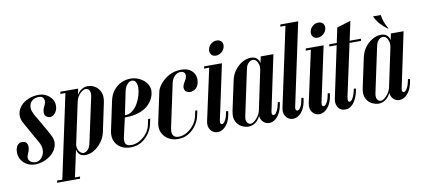

<svg xmlns="http://www.w3.org/2000/svg" viewBox="-86 -983 3178 1434"><g transform="rotate(-10 1503.0 -266.5)"><path d="M255.8 -329Q238.5 -339.2 238.1 -361.8Q237.8 -384.2 248.2 -404Q267.8 -441.2 258.9 -462.9Q250 -484.5 223.5 -484.5Q200.5 -484.5 183.4 -476Q166.2 -467.5 157 -451.5Q147.8 -435.5 147.8 -413.5Q147.8 -402.8 151.6 -390.8Q155.5 -378.8 163.2 -363.5Q175.8 -343 189.5 -318.8Q203.2 -294.5 217 -270.5Q230.8 -246.5 242.4 -226Q254 -205.5 261.2 -191.5Q284.5 -150.5 278 -114.8Q271.5 -79 245.6 -51.6Q219.8 -24.2 182.9 -8.6Q146 7 107.8 7Q76.8 7 49.8 -6.9Q22.8 -20.8 6.1 -46.5Q-10.5 -72.2 -10.5 -107.5Q-10.5 -128.8 -3.1 -144.9Q4.2 -161 17.4 -169.1Q30.5 -177.2 48.2 -174Q71.5 -170.2 78 -153.4Q84.5 -136.5 81.1 -116.9Q77.8 -97.2 69.5 -82.5Q53 -46.8 70.2 -27.9Q87.5 -9 116.8 -9Q133 -9 148.1 -20Q163.2 -31 173.2 -50.5Q183.2 -70 182.6 -95.5Q182 -121 166 -150Q160 -160.8 147.4 -183Q134.8 -205.2 120.1 -231.4Q105.5 -257.5 92.4 -280.9Q79.2 -304.2 72.2 -317.2Q53 -353.5 58.5 -386.6Q64 -419.8 87.2 -445.6Q110.5 -471.5 146.6 -486Q182.8 -500.5 225 -500.5Q253.8 -500.5 280.5 -486.5Q307.2 -472.5 323.8 -447Q340.2 -421.5 336.5 -387.8Q334.2 -366 322.2 -348.4Q310.2 -330.8 293 -324.5Q275.8 -318.2 255.8 -329Z M426.5 -495H522.5L380.5 170.2H284.5ZM248.5 154.2H297.5L294.5 170.2H245.5ZM387.5 -495H436.5L433.5 -479H384.5ZM493.5 -397Q501.5 -431.8 516.5 -454.6Q531.5 -477.5 552.4 -489Q573.2 -500.5 596.2 -500.5Q624.2 -500.5 650.2 -484.8Q676.2 -469 690.1 -437Q704 -405 693 -356L648.2 -144Q640.2 -104.5 615.6 -70.9Q591 -37.2 558 -17Q525 3.2 491 3.2Q464.2 3.2 448.5 -10.2Q432.8 -23.8 428.2 -47Q423.8 -70.2 430 -98.8ZM436.5 -95.2Q431.8 -72.2 437.5 -54Q443.2 -35.8 454.9 -25.4Q466.5 -15 479.5 -15Q495.8 -15 512 -31Q528.2 -47 534.2 -77.5L608.2 -420.2Q612.5 -440 608.8 -454Q605 -468 596.6 -475.1Q588.2 -482.2 577.2 -482.2Q564.2 -482.2 548.8 -471.9Q533.2 -461.5 520.2 -442.5Q507.2 -423.5 501.8 -398.8ZM373.5 154.2H422.5L419.5 170.2H370.5Z M709 -140 755.8 -360.5Q766 -408.5 791.2 -439.4Q816.5 -470.2 850.1 -485.4Q883.8 -500.5 918 -500.5Q959 -500.5 992.2 -482.5Q1025.5 -464.5 1043.5 -436.1Q1061.5 -407.8 1057.8 -376.2Q1055.5 -350.8 1042.4 -324.1Q1029.2 -297.5 1002.8 -274.1Q976.2 -250.8 933.6 -236.4Q891 -222 828.5 -222L796 -79.2Q789.2 -48.2 798.1 -29.6Q807 -11 841.2 -11Q874.2 -11 905.1 -28.5Q936 -46 958.2 -73.8Q980.5 -101.5 987 -132.2L997.8 -180.8H1013.8L1003.8 -135.2Q997.2 -105.5 975.2 -72.4Q953.2 -39.2 917.5 -16.9Q881.8 5.5 834.2 5.5Q788.2 5.5 757.1 -14.4Q726 -34.2 713.4 -67.5Q700.8 -100.8 709 -140ZM831.5 -238Q863.8 -238 888.9 -257.1Q914 -276.2 930.9 -305.9Q947.8 -335.5 956.8 -367.4Q965.8 -399.2 965.8 -424Q965.8 -450 956.5 -466.9Q947.2 -483.8 928 -483.8Q907.5 -483.8 891.2 -463.9Q875 -444 869.8 -421Z M1116 -369.5Q1121.8 -395 1146.9 -425.8Q1172 -456.5 1212.2 -478.5Q1252.5 -500.5 1302.8 -500.5Q1345.8 -500.5 1371.1 -483.5Q1396.5 -466.5 1406 -440.2Q1415.5 -414 1409.2 -384.5Q1402.8 -353.8 1383.4 -339.4Q1364 -325 1343.8 -325Q1326.2 -325 1313 -334.5Q1299.8 -344 1298.9 -363Q1298 -382 1316.5 -410.2Q1331 -433.8 1331.6 -450.2Q1332.2 -466.8 1322.6 -475.6Q1313 -484.5 1296.5 -484.5Q1271.5 -484.5 1251.9 -465.2Q1232.2 -446 1225.5 -416.2L1154.5 -83.5Q1149.8 -59 1154 -42.5Q1158.2 -26 1170.2 -18.2Q1182.2 -10.5 1199.5 -10.5Q1233.5 -10.5 1264.6 -29.5Q1295.8 -48.5 1317.4 -77.5Q1339 -106.5 1345.2 -136.2L1355 -180.8H1371L1361 -135.2Q1354.5 -105.5 1332.5 -72.4Q1310.5 -39.2 1275.1 -16.9Q1239.8 5.5 1192.2 5.5Q1151.5 5.5 1119.8 -13.8Q1088 -33 1073.2 -65.9Q1058.5 -98.8 1067 -140Z M1517 -495H1613L1523.2 -75.5Q1519.8 -60 1525.6 -52.2Q1531.5 -44.5 1541.9 -49.1Q1552.2 -53.8 1563.1 -74.6Q1574 -95.5 1581 -137L1597 -134.5Q1589.8 -74.8 1568 -42Q1546.2 -9.2 1519.6 0.8Q1493 10.8 1469.6 1.8Q1446.2 -7.2 1433.9 -31Q1421.5 -54.8 1428.8 -89.2ZM1474.2 -479 1478 -495H1527L1523.2 -479ZM1536.2 -614.5Q1541.2 -638 1560.4 -653.6Q1579.5 -669.2 1603 -669.2Q1626.8 -669.2 1639.2 -653.6Q1651.8 -638 1646.8 -614.5Q1642 -591 1622.2 -574.9Q1602.5 -558.8 1578.8 -558.8Q1555.2 -558.8 1543.4 -574.9Q1531.5 -591 1536.2 -614.5Z M1914.8 -75.5Q1911.2 -60.5 1916.8 -52.2Q1922.2 -44 1932.8 -48.4Q1943.2 -52.8 1954.4 -73.5Q1965.5 -94.2 1973.5 -137.2L1988.8 -134.5Q1980 -74.5 1958.5 -41.9Q1937 -9.2 1910.4 0.6Q1883.8 10.5 1860.9 1.4Q1838 -7.8 1825.5 -31.5Q1813 -55.2 1821 -89.2L1907.2 -495H2003.2ZM1885.5 -394.2Q1890.2 -418.2 1885.2 -437.6Q1880.2 -457 1869 -468.5Q1857.8 -480 1842.5 -480Q1835.5 -480 1824.8 -475Q1814 -470 1804.1 -457Q1794.2 -444 1789.5 -421L1715.5 -73.8Q1711.2 -53.2 1715 -39.9Q1718.8 -26.5 1727.5 -19.6Q1736.2 -12.8 1746 -12.8Q1759 -12.8 1775 -25Q1791 -37.2 1804.8 -57.4Q1818.5 -77.5 1823.8 -102ZM1831 -98Q1823.2 -64 1807.5 -40.8Q1791.8 -17.5 1770.6 -6Q1749.5 5.5 1727 5.5Q1702.8 5.5 1676 -8Q1649.2 -21.5 1634 -51.4Q1618.8 -81.2 1629 -130.5L1677 -354.5Q1686.2 -398 1710.9 -430.1Q1735.5 -462.2 1767.9 -480.2Q1800.2 -498.2 1831.2 -498.2Q1859 -498.2 1875.2 -484.8Q1891.5 -471.2 1896.2 -448.5Q1901 -425.8 1895.5 -396.2Z M2000.5 -89.2 2132.2 -704.5H2228.2L2094.2 -75.5Q2091.8 -61.8 2097.8 -54.1Q2103.8 -46.5 2114.1 -50.8Q2124.5 -55 2135 -75.2Q2145.5 -95.5 2152.2 -137.2L2168.2 -134.5Q2161.2 -75 2139.8 -42.4Q2118.2 -9.8 2092 0.4Q2065.8 10.5 2042 1.9Q2018.2 -6.8 2005.6 -30.8Q1993 -54.8 2000.5 -89.2ZM2089.2 -688.5 2093.2 -704.5H2142.2L2138.2 -688.5Z M2288 -495H2384L2294.2 -75.5Q2290.8 -60 2296.6 -52.2Q2302.5 -44.5 2312.9 -49.1Q2323.2 -53.8 2334.1 -74.6Q2345 -95.5 2352 -137L2368 -134.5Q2360.8 -74.8 2339 -42Q2317.2 -9.2 2290.6 0.8Q2264 10.8 2240.6 1.8Q2217.2 -7.2 2204.9 -31Q2192.5 -54.8 2199.8 -89.2ZM2245.2 -479 2249 -495H2298L2294.2 -479ZM2307.2 -614.5Q2312.2 -638 2331.4 -653.6Q2350.5 -669.2 2374 -669.2Q2397.8 -669.2 2410.2 -653.6Q2422.8 -638 2417.8 -614.5Q2413 -591 2393.2 -574.9Q2373.5 -558.8 2349.8 -558.8Q2326.2 -558.8 2314.4 -574.9Q2302.5 -591 2307.2 -614.5Z M2507.8 -608.2 2612.8 -640.5 2496.2 -101Q2495 -95.2 2492.5 -82.2Q2490 -69.2 2491.1 -58Q2492.2 -46.8 2503 -46.8Q2512.2 -46.8 2521.2 -58.2Q2530.2 -69.8 2537.6 -90.6Q2545 -111.5 2550.5 -137.5L2565.5 -134.5Q2563.8 -117 2556.2 -91.8Q2548.8 -66.5 2534.8 -43Q2520.8 -19.5 2499.8 -5.6Q2478.8 8.2 2449.8 4.5Q2430 2.2 2416.5 -10.5Q2403 -23.2 2397.5 -44.2Q2392 -65.2 2398 -91.5ZM2570.8 -479 2574.2 -495H2668L2664.5 -479ZM2424.2 -479 2427.5 -495H2490.2L2486.8 -479Z M2878.2 -535Q2849.2 -555 2824.8 -582.2Q2800.2 -609.5 2784.5 -643.8H2843.8Q2847.8 -616.5 2856 -591.9Q2864.2 -567.2 2883.2 -535ZM2902 -75.5Q2898.2 -60.5 2903.9 -52.2Q2909.5 -44 2919.9 -48.4Q2930.2 -52.8 2941.4 -73.5Q2952.5 -94.2 2960.8 -137.2L2976 -134.5Q2967.2 -74.5 2945.6 -41.9Q2924 -9.2 2897.4 0.6Q2870.8 10.5 2847.9 1.4Q2825 -7.8 2812.9 -31.5Q2800.8 -55.2 2808.2 -89.2L2894.5 -495H2990.5ZM2872.8 -394.2Q2877.2 -418.2 2872.2 -437.6Q2867.2 -457 2856 -468.5Q2844.8 -480 2829.8 -480Q2822.5 -480 2811.8 -475Q2801 -470 2791.2 -457Q2781.5 -444 2776.8 -421L2702.8 -73.8Q2698.5 -53.2 2702.1 -39.9Q2705.8 -26.5 2714.5 -19.6Q2723.2 -12.8 2733.2 -12.8Q2746.2 -12.8 2762.1 -25Q2778 -37.2 2791.8 -57.4Q2805.5 -77.5 2811 -102ZM2818.2 -98Q2810.5 -64 2794.6 -40.8Q2778.8 -17.5 2757.6 -6Q2736.5 5.5 2714.2 5.5Q2690 5.5 2663.1 -8Q2636.2 -21.5 2621.1 -51.4Q2606 -81.2 2616.2 -130.5L2664.2 -354.5Q2673.5 -398 2698 -430.1Q2722.5 -462.2 2754.9 -480.2Q2787.2 -498.2 2818.5 -498.2Q2846 -498.2 2862.2 -484.8Q2878.5 -471.2 2883.4 -448.5Q2888.2 -425.8 2882.8 -396.2Z"/></g></svg>

Font: Emberly Black
Style: Italic
Weight: 900
Italic angle: -12°
Designer: Rajesh Rajput
Foundry: Rajesh Rajput
Version: Version 1.000